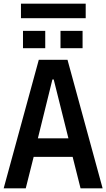

<svg xmlns="http://www.w3.org/2000/svg" viewBox="-22 -1024 578 1044"><path d="M-2 0 189 -699H345L536 0H416L373 -171H161L118 0ZM184 -272H350L270 -592H263ZM103 -762V-856H224V-762ZM307 -762V-856H427V-762ZM92 -925V-1004H444V-925Z"/></svg>

Font: Ruda
Style: Bold
Weight: 700
Designer: Mariela Monsalve and Angelina Sanchez
Foundry: Mariela Monsalve and Angelina Sanchez
Version: Version 2.000